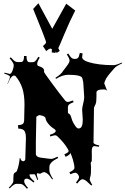

<svg xmlns="http://www.w3.org/2000/svg" viewBox="-20 -1177 770 1179"><path d="M183.6 -1122.1 215.8 -1157.2 300.8 -1000 386.7 -1154.3 441.9 -1112.3Q406.2 -1042.5 374.8 -966.6Q343.3 -890.6 337.9 -881.3L346.7 -864.3L328.6 -852.1L321.8 -860.4L320.8 -852.1L297.9 -855Q298.8 -867.2 298.8 -875Q291 -878.9 287.6 -878.9Q277.8 -875.5 263.7 -863.3L243.7 -894Q262.7 -910.6 262.7 -915.8Q262.7 -920.9 259 -931.2Q255.4 -941.4 249.3 -957.5Q243.2 -973.6 239.7 -982.9ZM259.3 -451.2Q259.3 -463.4 224.1 -470.2Q216.8 -470.2 203.1 -460Q200.2 -322.3 200.2 -305.2V-232.9Q200.2 -213.4 229.5 -209Q240.2 -207 256.3 -205.6Q272.5 -204.1 278.3 -202.6Q284.2 -201.2 294.7 -201.2Q305.2 -201.2 333 -214.8L337.4 -207Q283.2 -181.2 283.2 -151.9V-129.9Q283.2 -113.8 305.2 -78.1L300.3 -75.2Q283.7 -99.6 277.3 -105.5Q267.1 -115.7 253.4 -120.1Q242.2 -120.1 226.1 -109.9L209 -113.8Q206.1 -110.8 206.1 -104.7Q206.1 -98.6 214.4 -74.2L209 -71.8Q198.2 -101.6 195.3 -104.2Q192.4 -106.9 189.5 -106.9H178.2L161.1 -106Q161.1 -96.2 166.7 -87.6Q172.4 -79.1 191.4 -63L186 -56.2Q157.2 -80.1 145 -80.1Q144 -80.1 142.1 -79.6Q140.1 -79.1 139.2 -79.1L140.1 -80.1Q128.4 -77.6 128.4 -63.5Q128.4 -49.3 152.3 -22.9L145 -18.1Q128.9 -37.1 120.4 -42.5Q111.8 -47.9 102.1 -47.9H79.1Q65.9 -47.9 39.1 -20L34.2 -24.9Q62 -51.8 62 -64.9V-83Q62 -107.4 66.9 -112.8Q71.8 -118.2 77.6 -120.4Q83.5 -122.6 89.6 -144Q95.7 -165.5 98.6 -185.5L101.1 -206.1L104 -207Q109.4 -187 122.1 -187Q127 -187 131.1 -190.4Q135.3 -193.8 135.3 -200.2Q139.2 -317.4 139.2 -328.9Q139.2 -340.3 137.9 -349.9Q136.7 -359.4 132.3 -369.1Q124 -387.2 92.3 -387.2L90.3 -408.2Q115.2 -410.2 121.8 -417.7Q128.4 -425.3 128.4 -442.9L130.4 -535.2Q130.4 -593.8 117.2 -634.8Q104 -675.8 75.2 -710Q70.8 -712.9 67.4 -712.9Q64 -712.9 62 -712.4Q60.1 -711.9 58.1 -710.4Q56.2 -709 54.9 -708Q53.7 -707 51.8 -704.8Q49.8 -702.6 46.6 -700.2Q43.5 -697.8 27.3 -662.1H25.4Q41 -694.8 41 -706.1Q41 -713.9 6.3 -725.1L7.3 -731L40 -723.1Q49.3 -723.1 56.9 -743.4Q64.5 -763.7 64.5 -776.9Q64.5 -790 39.1 -818.8L46.4 -825.2Q63.5 -805.7 71.3 -800.8Q79.1 -795.9 90.3 -795.9H103Q111.8 -795.9 116.2 -797.9Q127.4 -801.8 127.4 -833H143.1Q143.1 -816.9 144.8 -812Q146.5 -807.1 147 -804.4Q147.5 -801.8 150.6 -799.8Q153.8 -797.9 154.3 -796.9Q156.2 -794.9 163.6 -794.9H178.2Q188.5 -794.9 195.6 -800.5Q202.6 -806.2 215.3 -828.1L224.1 -823.2Q208 -796.9 208.5 -785.9Q209 -774.9 211.4 -774.9Q211.9 -772.9 222.2 -769.5Q251 -760.7 251 -742.2L250 -734.9Q250 -732.4 297.9 -667Q345.7 -601.6 381.3 -558.1Q388.7 -550.8 395.8 -550.8Q402.8 -550.8 428.2 -560.1L432.1 -549.8Q409.7 -541 403.3 -534.7Q397 -528.3 397 -519V-487.8Q397 -482.9 399.4 -481.4Q404.3 -478 405.3 -477.1Q413.1 -473.1 418 -454.1Q422.9 -435.1 431.9 -419.9Q440.9 -404.8 447.8 -396.5Q454.6 -388.2 463.4 -388.2Q488.3 -388.2 488.3 -441.9L484.4 -502.9Q484.4 -515.6 490.7 -541Q497.1 -566.4 497.1 -579.1L491.2 -671.9L485.4 -696.8Q480 -717.8 398.4 -717.8Q365.2 -717.8 324.2 -692.9L320.3 -699.2Q357.4 -722.2 367.2 -741.2Q369.1 -744.6 388.2 -768.8Q407.2 -793 407.2 -805.2Q407.2 -817.4 390.1 -842.8L399.4 -848.1Q411.6 -827.6 419.7 -821.3Q427.7 -814.9 439.9 -814.9Q452.1 -814.9 458.7 -821.3Q465.3 -827.6 470.2 -852.1L487.3 -849.1Q484.4 -833.5 484.4 -826.2Q484.4 -808.1 522.5 -795.9Q584 -776.9 677.2 -776.9Q692.9 -776.9 728 -793L730 -788.1Q690.9 -770 681.2 -756.8Q679.2 -754.4 669.2 -742.9Q659.2 -731.4 655.5 -727.1Q651.9 -722.7 643.8 -712.4Q635.7 -702.1 632.3 -695.8Q621.6 -675.8 620.1 -665L639.2 -616.2Q635.3 -627.9 616.2 -627.9Q572.3 -627.9 572.3 -608.9V-583Q572.3 -549.8 567.1 -538.1Q562 -526.4 559.6 -521.7Q557.1 -517.1 557.1 -515.1L554.2 -301.8Q554.2 -290.5 589.4 -284.2L587.4 -275.9Q561 -279.8 560.1 -279.8Q543.5 -279.8 543.5 -250Q543.5 -243.7 543.9 -220.9Q544.4 -198.2 543.5 -187Q537.1 -181.6 537.1 -174.8L539.1 -150.9Q539.1 -105 535.2 -94Q531.2 -83 531.2 -75Q531.2 -66.9 546.4 -41L540 -38.1Q536.1 -41.5 530.5 -46.9Q524.9 -52.2 522.5 -54.4Q520 -56.6 516.1 -60.3Q512.2 -64 510.5 -65.2Q508.8 -66.4 505.9 -68.6Q502.9 -70.8 501 -71.8Q497.1 -74.2 492.2 -75.2H494.1Q491.2 -76.2 486.3 -76.2Q474.1 -76.2 454.1 -49.8L446.3 -56.2Q465.3 -79.1 465.3 -88.6Q465.3 -98.1 457.8 -107.2Q450.2 -116.2 441.4 -116.2Q432.6 -116.2 412.1 -106.9L406.2 -119.1Q437 -132.8 437 -146Q437 -164.6 428 -195.6Q418.9 -226.6 409.2 -243.2Q411.1 -239.3 411.1 -236.8Q411.1 -227.5 383.3 -213.9L375 -229Q385.3 -234.4 388.2 -236.1Q391.1 -237.8 394 -239.5Q397 -241.2 398.4 -242.7Q401.4 -246.6 401.4 -250.2Q401.4 -253.9 393.6 -266.6Q373 -301.3 335.4 -336.9Q327.1 -346.2 318.4 -346.2Q309.6 -346.2 289.1 -338.9L286.1 -349.1Q320.3 -359.4 322.3 -372.1V-374Q321.3 -377.9 315.4 -383.8Q296.4 -394.5 279.3 -413.8Q262.2 -433.1 259.3 -451.2Z"/></svg>

Font: Eater Caps
Style: Regular
Weight: 400
Version: Version 001.002